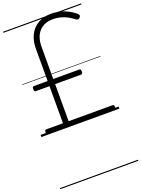

<svg xmlns="http://www.w3.org/2000/svg" viewBox="-262 -1123 1273 1731"><g transform="rotate(-20 374.5 -257.5)"><path d="M66 0Q58 0 54 -6.5Q50 -13 50 -27Q50 -40 54.5 -45Q59 -50 66 -50H226V-406H96Q88 -406 83.5 -411.5Q79 -417 79 -431Q79 -445 83.5 -450Q88 -455 96 -455H226V-764Q226 -842 255 -898Q284 -954 337 -984.5Q390 -1015 460 -1015Q526 -1015 583 -993.5Q640 -972 690 -930Q697 -923 700 -914.5Q703 -906 693 -895Q684 -884 675.5 -883.5Q667 -883 656 -890Q606 -929 559 -946Q512 -963 461 -963Q376 -963 328 -910.5Q280 -858 280 -761V-455H529Q537 -455 541 -450Q545 -445 545 -432Q545 -417 541 -411.5Q537 -406 529 -406H280V-50H701Q709 -50 713 -45Q717 -40 717 -27Q717 -13 713.5 -6.5Q710 0 701 0ZM0 490H749V500H0ZM0 -20H749V0H0ZM0 -505H749V-500H0ZM0 -1010H749V-1000H0Z"/></g></svg>

Font: Playwrite ES Guides
Style: Regular
Weight: 400
Designer: Veronika Burian, José Scaglione
Foundry: TypeTogether
Version: Version 1.003